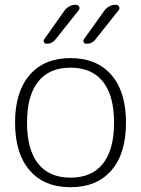

<svg xmlns="http://www.w3.org/2000/svg" viewBox="-20 -773 590 803"><path d="M410.5 -431.5Q364 -490 275 -490Q186 -490 139.5 -431.5Q93 -373 93 -260Q93 -147 139.5 -88.5Q186 -30 275 -30Q364 -30 410.5 -88.5Q457 -147 457 -260Q457 -373 410.5 -431.5ZM446 -60.5Q385 10 275 10Q165 10 104 -60.5Q43 -131 43 -260Q43 -389 104 -459.5Q165 -530 275 -530Q385 -530 446 -459.5Q507 -389 507 -260Q507 -131 446 -60.5ZM417 -729Q435 -753 465 -753Q474 -753 478 -745Q482 -737 476 -730L379 -608Q366 -590 341 -590Q333 -590 330 -596.5Q327 -603 331 -609ZM250 -729Q268 -753 298 -753Q307 -753 311 -745Q315 -737 309 -730L212 -608Q198 -590 175 -590Q167 -590 164 -596.5Q161 -603 165 -609Z"/></svg>

Font: Rounded Mplus 1c Light
Style: Regular
Weight: 300
Version: Version 1.059.20150529